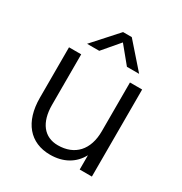

<svg xmlns="http://www.w3.org/2000/svg" viewBox="-167 -822 903 955"><g transform="rotate(30 285.0 -345.0)"><path d="M255 10C331 10 388 -23 420 -82V0H490V-500H420V-220C420 -113 362 -50 265 -50C186 -50 140 -109 140 -210V-500H70V-210C70 -72 139 10 255 10ZM315 -700H265L139 -560H209L290 -655L368 -560H438Z"/></g></svg>

Font: Gully Light
Style: Regular
Weight: 300
Designer: jaikishan Patel
Foundry: MagicType
Version: Version 1.000;Glyphs 3.2 (3242)